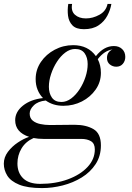

<svg xmlns="http://www.w3.org/2000/svg" viewBox="-62 -700 672 980"><path d="M306 -680Q299.5 -643.5 320.5 -624.8Q341.5 -606 376.5 -606Q412 -606 445.8 -624.8Q479.5 -643.5 487 -680H506.5Q501.5 -649.5 485.8 -619.8Q470 -590 440.8 -570.5Q411.5 -551 366.5 -551Q326.5 -551 307.8 -570.5Q289 -590 285.2 -619.8Q281.5 -649.5 286.5 -680ZM261.5 -160Q209 -160 171.5 -187Q132 -183 110.8 -162.5Q89.5 -142 89.5 -120.5Q89.5 -97 105.2 -84.2Q121 -71.5 144.2 -66.8Q167.5 -62 189.5 -62Q207 -62 232.5 -62.2Q258 -62.5 282.2 -62.8Q306.5 -63 320.5 -63Q377 -63 415 -41Q453 -19 453 42Q453 96.5 426.2 137.5Q399.5 178.5 355.2 205.8Q311 233 258 246.5Q205 260 152.5 260Q78.5 260 35.8 242.5Q-7 225 -24.8 196.5Q-42.5 168 -42.5 135.5Q-42.5 103 -21.8 75.2Q-1 47.5 29 27.5Q59 7.5 86.5 -1.5Q15.5 -25 15.5 -86.5Q15.5 -129 55 -160.8Q94.5 -192.5 157.5 -199.5Q140 -217 130 -241.5Q120 -266 120 -296.5Q120 -344.5 146.8 -383.8Q173.5 -423 217.2 -446.2Q261 -469.5 311.5 -469.5Q387.5 -469.5 427.5 -413.5Q468 -465 519.5 -465Q545 -465 561.2 -449.8Q577.5 -434.5 577.5 -409.5Q577.5 -389 565 -374.2Q552.5 -359.5 531.5 -359.5Q513 -359.5 498.5 -371.2Q484 -383 484 -404Q484 -421 492.2 -432Q500.5 -443 512.5 -447.5Q471.5 -442.5 437 -398Q453 -367 453 -328.5Q453 -281 426.2 -242.8Q399.5 -204.5 356 -182.2Q312.5 -160 261.5 -160ZM251.5 -179.5Q277.5 -179.5 301.5 -197.5Q325.5 -215.5 344.5 -244.8Q363.5 -274 374.5 -307.8Q385.5 -341.5 385.5 -373Q385.5 -406 370 -428Q354.5 -450 321.5 -450Q295.5 -450 271.5 -432Q247.5 -414 228.8 -385Q210 -356 198.8 -322.2Q187.5 -288.5 187.5 -257Q187.5 -224 203 -201.8Q218.5 -179.5 251.5 -179.5ZM27 134.5Q27 181.5 56 210Q85 238.5 143.5 238.5Q221.5 238.5 284.8 215.2Q348 192 385 152.2Q422 112.5 422 62.5Q422 33 402.8 21Q383.5 9 352.5 9H159Q132.5 9 109.5 4.5Q69 22.5 48 57.5Q27 92.5 27 134.5Z"/></svg>

Font: Bodoni* 11pt
Style: Italic
Weight: 400
Italic angle: -13°
Version: Version 2.3